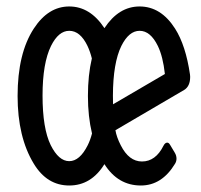

<svg xmlns="http://www.w3.org/2000/svg" viewBox="-20 -567 626 597"><path d="M331.5 -242.7 492.7 -336.9Q486.8 -391.1 470.7 -424.3Q447.8 -471.2 414.1 -471.2Q380.9 -471.2 357.4 -424.3Q331.5 -371.6 331.1 -270Q331.1 -255.9 331.5 -242.7ZM195.3 9.8Q126 9.8 85 -58.1Q34.7 -140.6 34.7 -268.6Q34.7 -400.9 85 -478Q129.9 -546.9 195.3 -546.9Q260.3 -546.9 304.7 -479.5Q349.1 -546.9 414.1 -546.9Q480.5 -546.9 524.4 -478Q557.6 -425.8 570.8 -335Q571.3 -331.5 571.3 -328.1Q571.3 -298.3 552.2 -287.1L338.9 -162.1Q342.3 -141.1 355.5 -115.2Q380.9 -64.9 421.4 -64.9Q463.9 -64.9 488.3 -113.8Q493.2 -123.5 500 -123.5Q504.9 -123.5 508.8 -116.7L523.4 -92.3Q528.8 -83.5 528.8 -73.7Q528.8 -65.4 524.4 -58.1Q483.4 9.8 418 9.8Q346.7 9.8 304.7 -56.6Q263.7 9.8 195.3 9.8ZM252.9 -115.7Q260.7 -131.3 266.1 -151.9Q253.4 -204.6 253.4 -268.6Q253.4 -333.5 265.6 -385.3Q260.3 -406.7 252 -424.3Q229.5 -471.2 195.3 -471.2Q162.1 -471.2 138.7 -424.3Q112.3 -370.6 112.3 -270Q112.3 -167.5 137.7 -115.7Q162.6 -65.9 195.3 -65.9Q228 -65.9 252.9 -115.7Z"/></svg>

Font: Simply Mono
Style: Book
Weight: 400
Designer: Wojciech Kalinowski "wmk69" (wmk69@o2.pl)
Foundry: Wojciech Kalinowski "wmk69" (wmk69@o2.pl)
Version: Version 1.0.0